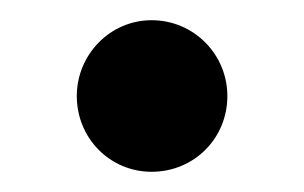

<svg xmlns="http://www.w3.org/2000/svg" viewBox="-20 -485 301 190"><path d="M130 -315C172 -315 205 -348 205 -390C205 -431 172 -465 130 -465C89 -465 56 -431 56 -390C56 -348 89 -315 130 -315Z"/></svg>

Font: Source Serif 4 Display
Style: Bold
Weight: 700
Designer: Frank Grießhammer
Foundry: Adobe Systems Incorporated
Version: Version 4.004;hotconv 1.0.117;makeotfexe 2.5.65602